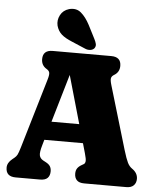

<svg xmlns="http://www.w3.org/2000/svg" viewBox="-61 -989 850 1040"><g transform="rotate(5 364.0 -468.5)"><path d="M249.5 -49Q249.5 -26 236.8 -13Q224 0 196 0H63.5Q10 0 10 -49Q10 -75.5 37 -97L47.5 -105.5Q57.5 -113.5 63 -123.8Q68.5 -134 78 -166L189.5 -542.5Q197.5 -569 195.2 -580.5Q193 -592 179 -600Q150.5 -617 150.5 -651Q150.5 -700 204 -700H522Q575.5 -700 575.5 -651Q575.5 -617 547 -600Q533 -592 530.8 -580.5Q528.5 -569 536.5 -542.5L638.5 -199.5Q653 -151.5 662.8 -132Q672.5 -112.5 688 -102Q718.5 -81 718.5 -49Q718.5 -27.5 705.2 -13.8Q692 0 665 0H436.5Q408.5 0 395.8 -13Q383 -26 383 -49Q383 -66.5 390.8 -77.8Q398.5 -89 413.5 -97.5L425.5 -104.5Q432 -108.5 433.5 -120Q435 -131.5 425.5 -164L410.5 -216.5H200.5L192 -187Q180 -146.5 183.8 -130Q187.5 -113.5 204 -104.5L219 -96.5Q236 -87.5 242.8 -76.2Q249.5 -65 249.5 -49ZM230.5 -317.5H381.5L307 -578.5ZM385.5 -857.5 423 -784Q430 -770.5 433 -758.2Q436 -746 428 -734.5Q420 -725 406 -723.2Q392 -721.5 379 -727L305 -758.5Q265.5 -774.5 245.8 -792.2Q226 -810 218 -838.5Q211 -868 225.5 -896Q240 -924 272.5 -933.5Q311 -943.5 337.5 -921Q364 -898.5 385.5 -857.5Z"/></g></svg>

Font: Fraunces 144pt SuperSoft Black
Style: Regular
Weight: 900
Version: Version 1.000;[b76b70a41]